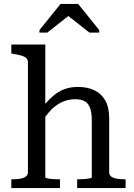

<svg xmlns="http://www.w3.org/2000/svg" viewBox="-20 -963 686 983"><path d="M212 -735V-431Q231 -454 250 -470Q277 -494 308.5 -506Q340 -518 379 -518Q427 -518 463 -501Q499 -484 519 -448.5Q539 -413 539 -357V-81Q539 -67 549.5 -59Q560 -51 579 -48Q598 -45 621 -45H623V0H375V-45H377Q391 -45 408 -46Q425 -47 437.5 -49.5Q450 -52 450 -55V-346Q450 -384 442 -408Q434 -432 415.5 -443.5Q397 -455 365 -455Q331 -455 301 -442Q271 -429 245 -404Q228 -387 212 -365V-55Q212 -52 224 -49.5Q236 -47 253 -46Q270 -45 284 -45H287V0H38V-45H40Q64 -45 82.5 -48Q101 -51 112 -59Q123 -67 123 -81V-642Q123 -657 115 -665Q107 -673 91 -678Q75 -683 49 -687L38 -689V-735ZM380 -943H290L182 -809V-796H222L330 -881L438 -796H488V-809Z"/></svg>

Font: Roboto Serif 20pt
Style: Regular
Weight: 400
Designer: Greg Gazdowicz
Foundry: Commercial Type
Version: Version 1.008